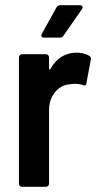

<svg xmlns="http://www.w3.org/2000/svg" viewBox="-20 -720 385 740"><path d="M324 -505Q332 -501 330 -490L313 -399Q312 -387 299 -392Q286 -397 269 -397Q262 -397 248 -395Q214 -392 191.5 -364Q169 -336 169 -294V-12Q169 -7 165.5 -3.5Q162 0 157 0H65Q60 0 56.5 -3.5Q53 -7 53 -12V-499Q53 -504 56.5 -507.5Q60 -511 65 -511H157Q162 -511 165.5 -507.5Q169 -504 169 -499V-456Q169 -452 170.5 -451.5Q172 -451 174 -454Q210 -517 275 -517Q303 -517 324 -505ZM141 -589 198 -692Q203 -700 213 -700H288Q295 -700 297.5 -695.5Q300 -691 296 -685L225 -583Q220 -575 211 -575H149Q142 -575 140 -579Q138 -583 141 -589Z"/></svg>

Font: Barlow Semi Condensed SemiBold
Style: Regular
Weight: 600
Width: 4
Designer: Jeremy Tribby
Foundry: Tribby Type
Version: Version 1.408